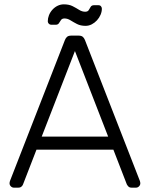

<svg xmlns="http://www.w3.org/2000/svg" viewBox="-20 -864 690 884"><path d="M44 0Q36 0 30 -6Q24 -12 24 -20Q24 -25 26 -31L279 -680Q283 -690 289.5 -695Q296 -700 308 -700H342Q354 -700 360.5 -695Q367 -690 371 -680L624 -31Q626 -25 626 -20Q626 -12 620 -6Q614 0 606 0H586Q576 0 571 -5.5Q566 -11 564 -15L502 -175H148L86 -15Q85 -11 79.5 -5.5Q74 0 64 0ZM172 -235H478L325 -629ZM374 -745Q351 -745 334.5 -753.5Q318 -762 304.5 -770.5Q291 -779 277 -779Q266 -779 261 -772Q256 -765 251.5 -757.5Q247 -750 236 -750H216Q209 -750 204.5 -755Q200 -760 200 -766Q200 -780 205.5 -794Q211 -808 221.5 -819.5Q232 -831 245.5 -837.5Q259 -844 274 -844Q298 -844 314.5 -835.5Q331 -827 344.5 -818.5Q358 -810 372 -810Q384 -810 388.5 -817.5Q393 -825 397.5 -832.5Q402 -840 413 -840H433Q441 -840 445 -835Q449 -830 449 -824Q449 -810 443 -796Q437 -782 426.5 -770.5Q416 -759 402.5 -752Q389 -745 374 -745Z"/></svg>

Font: Rubik Light
Style: Regular
Weight: 300
Designer: Hubert and Fischer
Foundry: Hubert and Fischer
Version: Version 2.300;gftools[0.9.30]